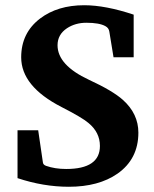

<svg xmlns="http://www.w3.org/2000/svg" viewBox="-20 -703 589 734"><path d="M509 -196Q509 -95 429 -39Q357 11 243 11Q146 11 47 -22V-205H126L144 -82Q145 -73 156 -69Q190 -57 233 -57Q362 -57 362 -145Q362 -197 318 -233Q295 -253 215 -294Q61 -373 61 -484Q61 -577 133 -632Q200 -683 302 -683Q383 -683 491 -647V-484H414L398 -582Q396 -596 383 -603Q360 -616 310 -616Q268 -616 236 -595Q200 -571 200 -530Q200 -454 320 -398Q411 -356 450 -321Q509 -268 509 -196Z"/></svg>

Font: Apparatus SIL
Style: Bold
Weight: 700
Version: Version 1.0